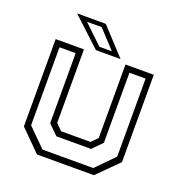

<svg xmlns="http://www.w3.org/2000/svg" viewBox="-125 -796 851 903"><g transform="rotate(20 300.5 -344.0)"><path d="M158 0 55 -103V-540H196.5V-172L227 -141.5H374L404.5 -172V-540H546V-103L443 0ZM174.5 -30.5H428.5L516 -119.5V-510H435V-159.5L388 -111.5H214.5L166 -159.5V-510H85V-119.5ZM374 -556H250.5L108.5 -688H252ZM323 -576.5 239 -667H165.5L260.5 -576.5Z"/></g></svg>

Font: Tourney Thin Light
Style: Regular
Weight: 300
Version: Version 1.015